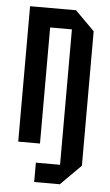

<svg xmlns="http://www.w3.org/2000/svg" viewBox="-52 -596 455 791"><g transform="rotate(5 175.0 -200.0)"><path d="M40 0V-560H230L310 -480V76L226 160H120V80H220V-480H130V0Z"/></g></svg>

Font: Tektur Condensed
Style: Regular
Weight: 400
Width: 3
Designer: Adam Jagosz
Foundry: Adam Jagosz
Version: Version 1.005;gftools[0.9.30]